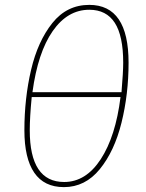

<svg xmlns="http://www.w3.org/2000/svg" viewBox="-20 -757 597 787"><path d="M507 -500Q507 -371 478 -254Q449 -137 389 -63.5Q329 10 242 10Q161 10 120.5 -49Q80 -108 80 -223Q80 -354 107.5 -471Q135 -588 194.5 -662.5Q254 -737 346 -737Q507 -737 507 -500ZM113 -379H478Q485 -461 485 -500Q485 -610 450.5 -663.5Q416 -717 346 -717Q257 -717 196 -629.5Q135 -542 113 -379ZM110 -359Q102 -276 102 -223Q102 -11 243 -11Q332 -11 393 -104.5Q454 -198 474 -359Z"/></svg>

Font: FiraGO Thin
Style: Italic
Weight: 100
Italic angle: -8°
Designer: bBox Type GmbH
Foundry: bBox Type GmbH
Version: Version 1.001